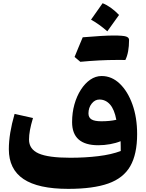

<svg xmlns="http://www.w3.org/2000/svg" viewBox="-20 -1178 918 1208"><path d="M739.7 -228Q739.7 -239.7 739.5 -256.6Q739.3 -273.4 738.8 -289.6Q710.4 -277.8 673.1 -271Q635.7 -264.2 598.1 -264.2Q433.6 -264.2 433.6 -409.7Q433.6 -468.8 448.2 -521Q462.9 -573.2 488.8 -613.5Q514.6 -653.8 548.1 -676.8Q581.5 -699.7 619.6 -699.7Q683.1 -699.7 733.4 -651.6Q783.7 -603.5 813.2 -521Q842.8 -438.5 842.8 -334.5Q842.8 -208 799.6 -132.6Q756.3 -57.1 661.1 -23.4Q565.9 10.3 409.2 10.3Q220.2 10.3 127.9 -51.5Q35.6 -113.3 35.6 -239.3Q35.6 -336.4 71.8 -461.4L187.5 -435.5Q174.3 -391.6 168.5 -359.6Q162.6 -327.6 162.6 -299.8Q162.6 -239.3 223.4 -212.4Q284.2 -185.5 422.4 -185.5Q516.1 -185.5 598.6 -195.6Q681.2 -205.6 739.7 -228ZM711.9 -424.3Q699.7 -489.7 672.1 -520.8Q644.5 -551.8 605.5 -551.8Q577.1 -551.8 556.9 -526.1Q536.6 -500.5 536.6 -464.4Q536.6 -438.5 555.7 -426.8Q574.7 -415 617.7 -415Q670.9 -415 711.9 -424.3ZM485.4 -789.1Q462.9 -809.1 449.2 -819.8Q462.4 -853 475.3 -883.3Q488.3 -913.6 500.5 -943.4Q633.3 -954.6 694.1 -954.6Q754.9 -954.6 773.4 -948.2Q792 -941.9 792 -926.8Q792 -847.2 768.6 -800.3Q758.8 -800.8 747.1 -800.8H712.9Q609.4 -800.8 485.4 -789.1ZM552.7 -1054.2Q620.1 -1149.9 625.5 -1157.7Q676.3 -1138.2 729 -1084Q692.4 -1032.7 655.3 -981Q602.1 -1027.3 552.7 -1054.2Z"/></svg>

Font: Pinar-DS2-FD ExtraBold
Style: Regular
Weight: 800
Designer: Amin Abedi
Version: Version 3.000